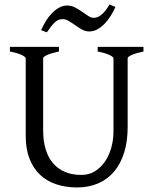

<svg xmlns="http://www.w3.org/2000/svg" viewBox="-20 -825 694 860"><path d="M622.6 -594.2Q589.4 -587.4 570.6 -579.1Q551.8 -570.8 551.8 -564V-255.9Q551.8 -191.9 536.1 -141.6Q520.5 -91.3 491.2 -56.6Q461.9 -22 419.9 -3.7Q377.9 14.6 325.2 14.6Q274.9 14.6 232.7 0.7Q190.4 -13.2 159.9 -41.7Q129.4 -70.3 112.3 -113.8Q95.2 -157.2 95.2 -216.8V-564Q95.2 -569.8 77.4 -578.6Q59.6 -587.4 24.4 -594.2V-615.2H244.1V-594.2Q210.9 -587.4 192.1 -579.1Q173.3 -570.8 173.3 -564V-241.2Q173.3 -194.3 184.3 -157.2Q195.3 -120.1 217 -94.5Q238.8 -68.8 270.5 -55.2Q302.2 -41.5 344.2 -41.5Q378.9 -41.5 405.8 -58.3Q432.6 -75.2 450.9 -102.5Q469.2 -129.9 478.8 -164.8Q488.3 -199.7 488.3 -235.8V-564Q488.3 -569.8 470.5 -578.6Q452.6 -587.4 417.5 -594.2V-615.2H622.6ZM497.1 -793.9Q488.3 -773.9 476.1 -754.4Q463.9 -734.9 449 -719.2Q434.1 -703.6 416.5 -693.8Q398.9 -684.1 379.9 -684.1Q362.8 -684.1 347.4 -692.6Q332 -701.2 317.4 -711.7Q302.7 -722.2 288.3 -730.7Q273.9 -739.3 259.8 -739.3Q240.2 -739.3 224.1 -723.4Q208 -707.5 189.9 -680.2L164.1 -689.9Q172.9 -710 184.8 -729.7Q196.8 -749.5 211.9 -765.1Q227.1 -780.8 244.4 -790.5Q261.7 -800.3 280.8 -800.3Q299.3 -800.3 315.9 -791.7Q332.5 -783.2 347.2 -772.7Q361.8 -762.2 375 -753.7Q388.2 -745.1 399.9 -745.1Q418.5 -745.1 436.3 -760.7Q454.1 -776.4 470.7 -805.2Z"/></svg>

Font: Gentium Plus Am
Style: Regular
Weight: 400
Designer: J. Victor Gaultney, Annie Olsen, Iska Routamaa, Becca Hirsbrunner
Foundry: SIL International
Version: Version 5.000